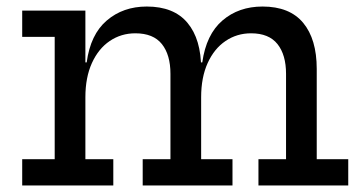

<svg xmlns="http://www.w3.org/2000/svg" viewBox="-20 -568 1108 588"><path d="M771.5 0V-80.5H856V-342Q856 -400 829.8 -433Q803.5 -466 749 -466Q705.5 -466 670.8 -442.5Q636 -419 616 -375Q596 -331 596 -270L574.5 -377H599.5Q611.5 -462.5 661.2 -505.2Q711 -548 784 -548Q867 -548 908.5 -498Q950 -448 950 -357V-80.5H1046.5V0ZM48 0V-80.5H147.5V-455H48V-535.5H241.5V-80.5H327V0ZM417 0V-80.5H502V-342Q502 -400 475.8 -433Q449.5 -466 394.5 -466Q351 -466 316.2 -442.5Q281.5 -419 261.5 -375Q241.5 -331 241.5 -270L220 -377H245.5Q257 -462.5 307 -505.2Q357 -548 429.5 -548Q512.5 -548 554.2 -498Q596 -448 596 -357V-80.5H692V0Z"/></svg>

Font: Hepta Slab Medium
Style: Regular
Weight: 500
Designer: Michael LaGattuta
Foundry: Michael LaGattuta
Version: Version 1.102